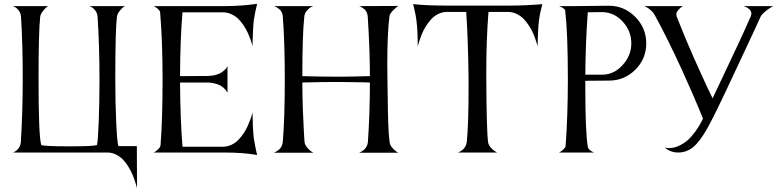

<svg xmlns="http://www.w3.org/2000/svg" viewBox="-20 -820 4202 1031"><path d="M557.1 -1H49.8Q51.3 -1.5 54 -2.7Q56.6 -3.9 63.5 -8.3Q70.3 -12.7 75.9 -18.6Q81.5 -24.4 86.2 -34.4Q90.8 -44.4 91.8 -56.2Q102.1 -221.7 102.1 -394Q102.1 -588.4 92.8 -731Q91.3 -749.5 80.6 -763.7Q69.8 -777.8 59.6 -782.2L49.8 -787.1H238.8Q234.4 -784.2 227.8 -779.3Q221.2 -774.4 209.5 -759.3Q197.8 -744.1 195.8 -730Q187 -650.4 187 -394Q187 -91.8 201.2 -42Q210.9 -34.2 352.1 -34.2Q491.2 -34.2 501 -42Q506.3 -65.4 510.3 -171.1Q514.2 -276.9 514.2 -394Q514.2 -573.2 503.9 -731Q502.4 -749.5 491.7 -763.7Q481 -777.8 470.7 -782.2L460.9 -787.1H650.9Q649.4 -787.1 640.6 -780.3Q631.8 -773.4 620.8 -759Q609.9 -744.6 607.9 -730Q599.1 -662.6 599.1 -394Q599.1 -273.4 604 -163.3Q608.9 -53.2 616.2 -35.2H714.8L715.8 190.9Q714.8 187 713.1 179.9Q711.4 172.9 704.8 153.1Q698.2 133.3 690.4 115.2Q682.6 97.2 669.2 75Q655.8 52.7 640.4 36.9Q625 21 603 10Q581.1 -1 557.1 -1Z M841.8 -37.1Q853 -177.7 853 -396Q853 -599.6 839.8 -753.9Q838.9 -761.7 830.3 -770Q821.8 -778.3 813.5 -782.7L805.7 -787.1H1184.1Q1230 -787.1 1274.2 -790.3Q1318.4 -793.5 1339.8 -796.9L1360.8 -799.8Q1348.6 -751 1342.8 -710.9Q1340.3 -688.5 1338.6 -653.6Q1336.9 -618.7 1336.4 -595.2L1335.9 -571.8Q1335 -575.7 1333.3 -582.3Q1331.5 -588.9 1325 -607.7Q1318.4 -626.5 1310.5 -643.8Q1302.7 -661.1 1289.1 -682.1Q1275.4 -703.1 1260 -718.3Q1244.6 -733.4 1222.7 -743.7Q1200.7 -753.9 1176.8 -753.9H960Q947.8 -616.2 946.8 -411.1L1097.7 -412.1Q1121.6 -412.6 1140.9 -418.5Q1160.2 -424.3 1171.1 -432.1Q1182.1 -439.9 1189.5 -447.5Q1196.8 -455.1 1199.2 -460.4L1201.7 -465.8V-321.8Q1200.7 -323.7 1198.7 -327.4Q1196.8 -331.1 1188.7 -340.1Q1180.7 -349.1 1170.2 -356.4Q1159.7 -363.8 1140.4 -369.9Q1121.1 -376 1098.6 -377H946.8Q947.8 -181.2 960 -32.2H1177.7Q1201.7 -32.2 1223.4 -42.7Q1245.1 -53.2 1260.5 -69.3Q1275.9 -85.4 1289.1 -105.2Q1302.2 -125 1310.5 -144.5Q1318.8 -164.1 1325 -180.4Q1331.1 -196.8 1333.5 -207L1335.9 -216.8Q1336.9 -127.9 1342.8 -78.1Q1345.2 -60.5 1349.9 -37.8Q1354.5 -15.1 1357.4 -1.5L1360.8 12.2Q1287.1 -1 1184.1 -1H805.7Q809.1 -2.9 814.7 -6.3Q820.3 -9.8 830.1 -19.5Q839.8 -29.3 841.8 -37.1Z M1498.5 -57.1Q1509.3 -189.5 1509.3 -394Q1509.3 -594.2 1498.5 -732.9Q1497.6 -744.6 1492.4 -754.6Q1487.3 -764.6 1480.5 -770.3Q1473.6 -775.9 1467 -780Q1460.4 -784.2 1456.1 -785.6L1451.2 -787.1H1661.6Q1654.8 -784.7 1646 -779.5Q1637.2 -774.4 1626.7 -761.5Q1616.2 -748.5 1614.3 -732.9Q1603.5 -638.2 1603.5 -411.1Q1604 -411.1 1633.8 -410.4Q1663.6 -409.7 1707 -408.9Q1750.5 -408.2 1784.2 -408.2Q1805.2 -408.2 1831.3 -408.4Q1857.4 -408.7 1880.1 -409.2Q1902.8 -409.7 1922.4 -410.2Q1941.9 -410.6 1953.9 -410.9Q1965.8 -411.1 1966.3 -411.1Q1966.3 -549.8 1954.6 -732.9Q1953.6 -744.6 1948.7 -754.6Q1943.8 -764.6 1937 -770.3Q1930.2 -775.9 1923.6 -780Q1917 -784.2 1912.6 -785.6L1908.2 -787.1L2118.2 -788.1L2113.3 -784.2Q2107.9 -779.8 2104 -776.6Q2100.1 -773.4 2093.8 -767.3Q2087.4 -761.2 2083.3 -756.1Q2079.1 -751 2075.4 -744.6Q2071.8 -738.3 2071.3 -732.9Q2059.6 -641.6 2059.6 -470.2Q2059.6 -458.5 2060.1 -432.9Q2060.5 -407.2 2060.5 -394Q2061 -359.4 2061.8 -304.2Q2062.5 -249 2063 -222.7Q2063.5 -196.3 2064.7 -161.1Q2065.9 -126 2067.6 -101.8Q2069.3 -77.6 2072.3 -56.2Q2074.2 -41.5 2085.7 -27.3Q2097.2 -13.2 2107.4 -6.8L2118.2 0H1908.2Q1910.2 -0.5 1913.1 -1.7Q1916 -2.9 1923.8 -7.8Q1931.6 -12.7 1937.7 -18.8Q1943.8 -24.9 1949.2 -35.2Q1954.6 -45.4 1955.6 -57.1Q1966.3 -216.8 1966.3 -377H1960Q1953.1 -377.4 1941.7 -377.7Q1930.2 -377.9 1915.8 -378.2Q1901.4 -378.4 1884.3 -378.7Q1867.2 -378.9 1850.1 -379.2Q1833 -379.4 1815.2 -379.6Q1797.4 -379.9 1783.2 -379.9Q1751 -379.9 1707.8 -379.2Q1664.6 -378.4 1634.3 -377.7Q1604 -377 1603.5 -377Q1603.5 -307.6 1606.4 -228Q1609.4 -148.4 1612.3 -103.5L1615.2 -58.1Q1616.7 -43.5 1628.4 -28.8Q1640.1 -14.2 1651.4 -6.8L1662.6 0H1450.2Q1452.1 -0.5 1455.1 -1.7Q1458 -2.9 1466.1 -7.8Q1474.1 -12.7 1480.5 -18.8Q1486.8 -24.9 1492.2 -35.2Q1497.6 -45.4 1498.5 -57.1Z M2715.3 -790Q2761.7 -790 2805.9 -792Q2850.1 -793.9 2871.1 -795.9L2892.1 -797.9Q2878.9 -749 2874 -709Q2871.1 -687 2869.4 -652.1Q2867.7 -617.2 2867.2 -593.8V-569.8Q2866.2 -573.7 2864.5 -580.3Q2862.8 -586.9 2856.2 -606.4Q2849.6 -626 2841.8 -643.6Q2834 -661.1 2820.3 -682.4Q2806.6 -703.6 2791.3 -719.2Q2775.9 -734.9 2753.9 -745.4Q2731.9 -755.9 2708 -755.9H2603Q2591.3 -606.4 2591.3 -439.9V-394Q2592.8 -110.8 2601.1 -56.2Q2603 -41.5 2615.2 -27.6Q2627.4 -13.7 2638.7 -7.3L2649.4 -1H2438Q2439.9 -1.5 2442.9 -2.7Q2445.8 -3.9 2453.6 -8.3Q2461.4 -12.7 2467.5 -18.6Q2473.6 -24.4 2479.2 -34.4Q2484.9 -44.4 2486.3 -56.2Q2496.1 -149.9 2496.1 -345.2V-394Q2493.7 -609.9 2483.4 -755.9H2374Q2351.1 -754.4 2330.3 -743.4Q2309.6 -732.4 2294.7 -715.8Q2279.8 -699.2 2267.3 -679.7Q2254.9 -660.2 2246.8 -640.9Q2238.8 -621.6 2233.4 -605.7Q2228 -589.8 2225.6 -580.1L2223.1 -569.8Q2223.1 -659.2 2216.3 -709Q2214.4 -726.6 2209.7 -748.8Q2205.1 -771 2201.7 -784.2L2198.2 -797.9Q2271 -790 2375 -790Z M3250 -387.2 3123 -386.2V-346.2Q3123 -115.2 3136.2 -32.2Q3137.2 -23.9 3145.5 -16.1Q3153.8 -8.3 3161.6 -4.9L3169.9 -1H2981.9Q2985.4 -2.9 2991 -6.1Q2996.6 -9.3 3006.1 -18.3Q3015.6 -27.3 3017.1 -35.2Q3029.3 -196.8 3029.3 -394Q3029.3 -640.6 3015.1 -763.2Q3014.2 -769 3005.9 -775.1Q2997.6 -781.2 2989.7 -784.2L2981.9 -787.1H3055.2L3249 -789.1Q3332 -789.1 3391.1 -729.5Q3450.2 -669.9 3450.2 -586.9Q3450.2 -504.4 3391.6 -445.8Q3333 -387.2 3250 -387.2ZM3218.3 -754.9H3195.3Q3155.3 -754.9 3136.2 -753.9Q3124 -585 3123 -418.9H3212.9Q3276.4 -418.9 3323.2 -470.5Q3370.1 -522 3370.1 -586.9Q3370.1 -651.9 3325.7 -701.9Q3281.2 -752 3218.3 -754.9Z M3548.8 -27.8Q3556.6 -24.9 3571.8 -24.9Q3585.4 -24.9 3599.4 -27.8Q3613.3 -30.8 3633.5 -40.8Q3653.8 -50.8 3672.6 -67.1Q3691.4 -83.5 3713.6 -113.5Q3735.8 -143.6 3754.9 -183.1Q3706.1 -304.2 3643.6 -440.9Q3564 -614.7 3497.6 -735.8Q3488.8 -752.9 3474.1 -765.6Q3459.5 -778.3 3449.2 -782.7L3439.5 -787.1H3647.5Q3643.6 -785.2 3637.7 -781.2Q3631.8 -777.3 3621.8 -765.6Q3611.8 -753.9 3611.8 -742.2Q3611.8 -738.8 3613.8 -731Q3673.8 -578.6 3736.8 -440.9Q3787.1 -329.1 3806.6 -292Q3820.8 -322.8 3866.9 -419.7Q3913.1 -516.6 3948.7 -593.5Q3984.4 -670.4 4011.7 -732.9Q4014.6 -740.2 4014.6 -747.1Q4014.6 -759.8 4004.2 -769.8Q3993.7 -779.8 3983.4 -783.2L3972.7 -787.1H4131.8Q4125.5 -783.7 4116 -778.1Q4106.4 -772.5 4087.9 -757.1Q4069.3 -741.7 4063.5 -729Q4038.1 -671.9 3986.8 -563.2Q3935.5 -454.6 3909.7 -398.9Q3820.3 -206.5 3779.1 -132.6Q3737.8 -58.6 3700.7 -28.8Q3666 -1 3620.6 -1Q3592.8 -1 3566.4 -15.1Z"/></svg>

Font: Anticva
Style: Regular
Weight: 400
Version: Version 1.000